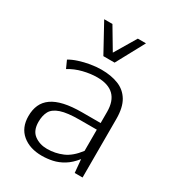

<svg xmlns="http://www.w3.org/2000/svg" viewBox="-186 -885 918 1004"><g transform="rotate(30 272.5 -383.0)"><path d="M220.2 7.8Q147.5 7.8 102.1 -30Q56.6 -67.9 56.6 -137.7Q56.6 -176.3 69.8 -205.6Q83 -234.9 111.1 -254.6Q139.2 -274.4 183.6 -284.4Q228 -294.4 290.5 -294.4H401.9V-361.8Q401.9 -427.2 368.2 -460Q334.5 -492.7 267.6 -492.7Q228 -492.7 183.8 -481.7Q139.6 -470.7 104 -448.2L83.5 -493.7Q105 -506.8 136 -516.8Q167 -526.9 201.2 -532.7Q235.4 -538.6 267.1 -538.6Q325.7 -538.6 369.6 -521.2Q413.6 -503.9 438 -463.4Q462.4 -422.9 462.4 -353.5V-0.5H415L407.7 -80.1Q378.9 -43.9 347.7 -24.9Q316.4 -5.9 284.2 1Q252 7.8 220.2 7.8ZM226.1 -37.1Q274.9 -37.1 318.8 -55.9Q362.8 -74.7 401.9 -126.5V-254.4H299.8Q224.6 -254.4 185.1 -241Q145.5 -227.5 131.3 -201.7Q117.2 -175.8 117.2 -137.7Q117.2 -84.5 149.4 -60.8Q181.6 -37.1 226.1 -37.1ZM239.3 -604.5 146.5 -773.9H196.3L272.9 -645L349.6 -773.9H398.9L307.1 -604.5Z"/></g></svg>

Font: Comme ExtraLight
Style: Regular
Weight: 250
Version: Version 1.000;gftools[0.9.27]